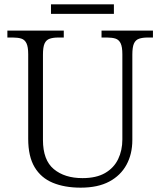

<svg xmlns="http://www.w3.org/2000/svg" viewBox="-20 -855 740 885"><path d="M352 10Q278 10 223.5 -12.5Q169 -35 139.5 -84.5Q110 -134 110 -215V-605Q110 -639 102 -655.5Q94 -672 78.5 -677Q63 -682 40 -682H14V-714H274V-682H248Q225 -682 209 -676.5Q193 -671 185.5 -654.5Q178 -638 178 -603V-210Q178 -117 228 -75.5Q278 -34 360 -34Q424 -34 464.5 -57.5Q505 -81 524.5 -121.5Q544 -162 544 -212V-605Q544 -639 536 -655.5Q528 -672 512.5 -677Q497 -682 474 -682H448V-714H685V-682H660Q637 -682 621 -676.5Q605 -671 597.5 -654.5Q590 -638 590 -603V-210Q590 -145 563 -95.5Q536 -46 483.5 -18Q431 10 352 10ZM215 -791V-835H505V-791Z"/></svg>

Font: Noto Serif Kannada Light
Style: Regular
Weight: 300
Version: Version 2.003